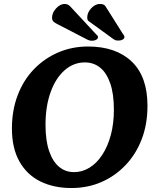

<svg xmlns="http://www.w3.org/2000/svg" viewBox="-20 -930 780 966"><path d="M339 16Q250 16 182.5 -17.5Q115 -51 77.5 -118Q40 -185 40 -283Q40 -375 69 -451Q98 -527 150.5 -581.5Q203 -636 272.5 -666Q342 -696 423 -696Q563 -696 642.5 -620.5Q722 -545 722 -398Q722 -305 693 -229.5Q664 -154 611.5 -99Q559 -44 490 -14Q421 16 339 16ZM352 -64Q394 -64 430.5 -86.5Q467 -109 494.5 -151Q522 -193 537.5 -250.5Q553 -308 553 -378Q553 -458 534.5 -511Q516 -564 483.5 -590Q451 -616 407 -616Q350 -616 305 -576.5Q260 -537 234.5 -466Q209 -395 209 -302Q209 -222 227.5 -169Q246 -116 278 -90Q310 -64 352 -64ZM598 -760 511 -898Q507 -905 499.5 -907.5Q492 -910 482 -910Q467 -910 452.5 -900Q438 -890 428.5 -874.5Q419 -859 419 -842Q419 -829 425.5 -824Q432 -819 445 -810L551 -733Q560 -727 565.5 -726.5Q571 -726 578 -726Q589 -726 597.5 -731Q606 -736 606 -744Q606 -748 604 -751.5Q602 -755 598 -760ZM464 -757 334 -897Q323 -910 305 -910Q290 -910 275.5 -899.5Q261 -889 251.5 -873.5Q242 -858 242 -841Q242 -829 248 -822.5Q254 -816 268 -809L417 -732Q424 -728 430.5 -726.5Q437 -725 444 -725Q455 -725 464 -730Q473 -735 473 -743Q473 -747 471 -750Q469 -753 464 -757Z"/></svg>

Font: Alkatra SemiBold
Style: Regular
Weight: 600
Designer: Suman Bhandary
Version: Version 1.100;gftools[0.9.22]